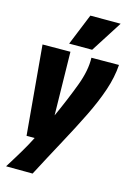

<svg xmlns="http://www.w3.org/2000/svg" viewBox="-145 -862 796 1145"><g transform="rotate(15 253.0 -289.5)"><path d="M336 -548 506 -549Q501 -473 473.5 -391Q446 -309 400.5 -216.5Q355 -124 297.5 -18Q240 88 176 210L12 209Q53 144 82 95Q111 46 133 2H83L34 -549L206 -550L213 -159Q265 -274 302 -372.5Q339 -471 336 -548ZM186 -595 265 -789H452L328 -595Z"/></g></svg>

Font: Georama SemiCondensed Black
Style: Italic
Weight: 900
Width: 4
Italic angle: -9°
Designer: Jean-Baptiste Levee
Foundry: Production Type
Version: Version 1.000